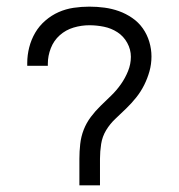

<svg xmlns="http://www.w3.org/2000/svg" viewBox="-20 -558 540 578"><path d="M219 0H281V-80Q281 -102 284.5 -124.5Q288 -147 299.5 -166Q311 -185 327.5 -200.5Q344 -216 360 -231.5Q376 -247 390 -264.5Q404 -282 414 -302Q424 -322 430 -343.5Q436 -365 436 -388Q436 -410 429.5 -432Q423 -454 410 -472.5Q397 -491 378 -504Q359 -517 338 -524.5Q317 -532 294.5 -535Q272 -538 249 -538Q225 -538 201.5 -534.5Q178 -531 156.5 -521.5Q135 -512 116.5 -496Q98 -480 86 -459.5Q74 -439 68 -415.5Q62 -392 62 -368Q62 -366 62 -364Q62 -362 62 -360H124Q124 -361 124 -362.5Q124 -364 124 -366Q124 -390 133 -413Q142 -436 160 -452Q178 -468 201.5 -475Q225 -482 249 -482Q271 -482 293 -477.5Q315 -473 333.5 -461Q352 -449 363 -429Q374 -409 374 -387Q374 -365 365.5 -344Q357 -323 344 -304.5Q331 -286 315 -270.5Q299 -255 283 -239.5Q267 -224 253.5 -206Q240 -188 232 -167.5Q224 -147 221.5 -124.5Q219 -102 219 -80Z"/></svg>

Font: Iosevka SS09 Light
Style: Regular
Weight: 300
Monospace: yes
Designer: Belleve Invis
Foundry: Belleve Invis
Version: Version 5.2.1; ttfautohint (v1.8.3)